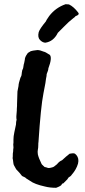

<svg xmlns="http://www.w3.org/2000/svg" viewBox="-20 -881 402 913"><path d="M292 -861 308 -860Q331 -849 352 -821Q360 -811 339 -804Q338 -801 328 -794Q306 -777 286 -756Q266 -735 255 -725Q235 -684 196 -678Q183 -678 170.5 -690.5Q158 -703 164 -728Q169 -744 198 -779Q198 -782 214 -805Q245 -845 292 -861ZM163 -206Q162 -202 162 -190Q162 -178 160 -169Q158 -160 160 -147Q164 -129 177 -103Q177 -100 192 -87Q196 -86 200.5 -85Q205 -84 208 -82.5Q211 -81 222 -83.5Q233 -86 236.5 -88.5Q240 -91 251 -100Q262 -114 275 -119Q294 -137 311 -150Q327 -153 332 -152Q337 -151 343 -144Q357 -128 351 -103Q343 -75 321 -50Q317 -43 306 -37Q304 -35 300 -28L281 -9Q275 -9 273 -3Q271 3 247 12Q217 12 194 6Q144 -5 123 -21L104 -33Q102 -37 85 -44L72 -60L57 -76L47 -94Q44 -98 43 -109.5Q42 -121 40 -129Q41 -132 41 -151Q43 -160 43 -173Q45 -176 43 -194L44 -203V-217Q44 -233 48 -251Q52 -269 56 -289Q56 -302 59 -312Q56 -321 60 -356V-362Q60 -372 61 -378V-385L63 -446Q63 -449 68 -472Q68 -484 77 -511Q83 -521 83 -528Q83 -533 86 -548Q91 -554 93 -575Q94 -575 98 -597Q98 -609 109 -624Q111 -630 127 -638H128Q132 -640 158 -643Q170 -643 189 -635Q194 -635 217 -620Q229 -606 210 -556Q210 -547 202 -529Q202 -520 199 -508Q199 -499 186.5 -436.5Q174 -374 163 -206Z"/></svg>

Font: Caveat Brush
Style: Regular
Weight: 400
Designer: Pablo Impallari
Foundry: Creative Lab NY
Version: Version 1.096; ttfautohint (v1.3)